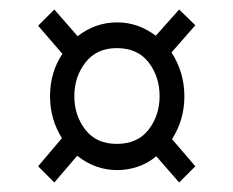

<svg xmlns="http://www.w3.org/2000/svg" viewBox="-20 -547 490 403"><path d="M94 -164 60 -198 110 -257Q85 -297 85 -345Q85 -395 111 -434L60 -493L94 -527L143 -471Q180 -500 226 -500Q270 -500 307 -472L356 -527L390 -494L340 -437Q367 -395 367 -345Q367 -295 341 -255L390 -198L356 -164L308 -219Q290 -204 269 -197Q248 -190 226 -190Q180 -190 142 -220ZM225 -245Q269 -245 292 -275Q315 -305 315 -345Q315 -386 292 -416Q269 -446 225 -446Q183 -446 159.5 -416Q136 -386 136 -345Q136 -305 159 -275Q182 -245 225 -245Z"/></svg>

Font: Inconsolata SemiCondensed
Style: Regular
Weight: 400
Width: 4
Monospace: yes
Designer: Raph Levien, Cyreal, Brenton Simpson
Foundry: Raph Levien, Cyreal, Google
Version: Version 3.000; ttfautohint (v1.8.2.53-6de2)